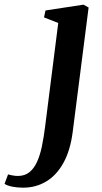

<svg xmlns="http://www.w3.org/2000/svg" viewBox="-143 -570 450 844"><path d="M176.5 10.5Q166 91.5 135.8 146Q105.5 200.5 60 227.8Q14.5 255 -41.5 255Q-67 255 -89.5 250.5Q-112 246 -123 238L-107.5 196.5Q-100 199 -87.5 201.2Q-75 203.5 -65 203.5Q-35 203.5 -14.8 187.8Q5.5 172 19 143.2Q32.5 114.5 41 74.2Q49.5 34 55.5 -15L113 -469L50.5 -493.5L57 -524L224 -549.5L246.5 -537Z"/></svg>

Font: Merriweather 60pt SemiBold
Style: Italic
Weight: 600
Italic angle: -7.8°
Version: Version 2.101